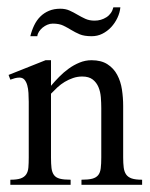

<svg xmlns="http://www.w3.org/2000/svg" viewBox="-20 -515 417 535"><path d="M207 0V-14.2Q226.1 -14.2 237.1 -17.1Q248 -20 253.7 -27.1Q259.3 -34.2 260.7 -46.1Q262.2 -58.1 262.2 -76.2V-213.9Q262.2 -228 261 -243.7Q259.8 -259.3 254.4 -272.2Q249 -285.2 238.3 -293.5Q227.5 -301.8 209 -301.8Q195.8 -301.8 183.6 -297.6Q171.4 -293.5 160.4 -286.9Q149.4 -280.3 139.9 -271.5Q130.4 -262.7 122.1 -253.9V-76.2Q122.1 -58.6 123.5 -46.6Q125 -34.7 130.4 -27.3Q135.7 -20 146.7 -17.1Q157.7 -14.2 176.8 -14.2V0H8.8V-14.2Q27.3 -14.2 37.6 -17.8Q47.9 -21.5 53 -29.1Q58.1 -36.6 59.1 -48.3Q60.1 -60.1 60.1 -76.2V-231.4Q60.1 -244.1 59.3 -256.1Q58.6 -268.1 55.9 -277.6Q53.2 -287.1 48.1 -293Q43 -298.8 34.2 -298.8Q27.8 -298.8 21.5 -297.1Q15.1 -295.4 8.8 -293L3.9 -306.2L106.9 -347.2H122.1V-275.9Q132.3 -288.1 144.8 -300.8Q157.2 -313.5 171.4 -323.7Q185.5 -334 201.7 -340.6Q217.8 -347.2 234.9 -347.2Q262.2 -347.2 279.5 -335.9Q296.9 -324.7 306.6 -306.4Q316.4 -288.1 319.8 -265.4Q323.2 -242.7 323.2 -220.2V-76.2Q323.2 -60.1 324.7 -48.3Q326.2 -36.6 331.3 -29.1Q336.4 -21.5 346.9 -17.8Q357.4 -14.2 376 -14.2V0ZM315.4 -494.6Q314 -479.5 307.1 -465.1Q300.3 -450.7 289.6 -439.2Q278.8 -427.7 265.1 -420.9Q251.5 -414.1 235.4 -414.1Q214.8 -414.1 202.1 -419.4Q189.5 -424.8 178.7 -431.4Q168 -438 156.5 -443.6Q145 -449.2 127 -449.2Q119.1 -449.2 111.8 -446Q104.5 -442.9 98.6 -438Q92.8 -433.1 88.6 -426.8Q84.5 -420.4 84 -414.1H64.5Q68.4 -430.2 75.2 -444.3Q82 -458.5 92.3 -468.8Q102.5 -479 116.5 -484.9Q130.4 -490.7 147.9 -490.7Q162.6 -490.7 173.8 -485.6Q185.1 -480.5 195.8 -474.1Q206.5 -467.8 217.8 -462.6Q229 -457.5 243.7 -457.5Q261.7 -457.5 276.6 -467Q291.5 -476.6 295.9 -494.6Z"/></svg>

Font: Scheherazade
Style: Regular
Weight: 400
Designer: SIL International
Foundry: SIL International
Version: Version 2.100 (build 932/914)